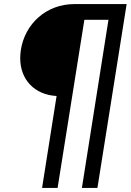

<svg xmlns="http://www.w3.org/2000/svg" viewBox="-20 -720 640 940"><path d="M344 -700C207 -700 102 -604 82 -475C80 -461 79 -448 79 -435C79 -330 149 -256 257 -250L186 200H262L393 -623H511L381 200H457L600 -700Z"/></svg>

Font: Arthouse Owned Medium
Style: Italic
Weight: 500
Italic angle: -10°
Designer: Jeremy Tribby
Foundry: Tribby Type
Version: Version 1.000;PS 001.000;hotconv 1.0.88;makeotf.lib2.5.64775